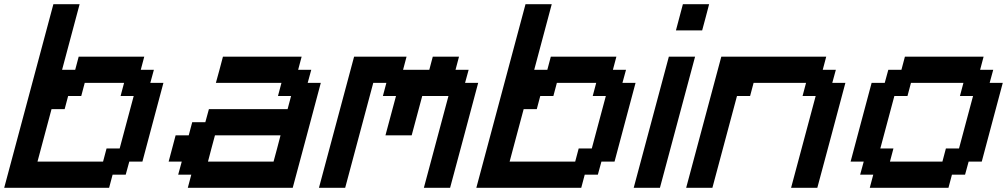

<svg xmlns="http://www.w3.org/2000/svg" viewBox="-20 -895 4799 915"><path d="M0 0H500L516.6 -62.5H579.1L596.2 -125H658.7Q675.3 -187.5 708.7 -312.5Q742.2 -437.5 758.8 -500H696.3L713.4 -562.5H650.9L667.5 -625H355L338.4 -562.5H275.9L359.4 -875H234.4Q195.3 -729 117.2 -437.5Q39.1 -146 0 0ZM471.2 -125H158.7Q169.9 -167 192.1 -250Q214.4 -333 225.6 -375H288.1L304.7 -437.5H367.2L383.8 -500H571.3L554.7 -437.5H617.2Q606 -396 583.7 -312.5Q561.5 -229 550.3 -187.5H487.8Z M875 0H1375Q1397.5 -83 1442.1 -250Q1486.8 -417 1508.8 -500H1446.3L1463.4 -562.5H1400.9L1417.5 -625H1042.5Q1037.1 -604 1025.9 -562.3Q1014.6 -520.5 1008.8 -500H1321.3L1304.7 -437.5H1367.2L1350.6 -375H975.6L958.5 -312.5H896L879.4 -250H816.9Q811.5 -229 800.3 -187.3Q789.1 -145.5 783.7 -125H846.2L829.1 -62.5H891.6ZM1283.7 -125H971.2Q976.6 -145.5 987.5 -187.3Q998.5 -229 1004.4 -250H1316.9Q1311.5 -229 1300.5 -187.3Q1289.6 -145.5 1283.7 -125Z M2000 0H2125Q2147.5 -83 2192.1 -250Q2236.8 -417 2258.8 -500H2196.3L2213.4 -562.5H2150.9L2167.5 -625H2042.5L2025.9 -562.5H1900.9L1917.5 -625H1667.5Q1639.6 -520.5 1583.7 -312.3Q1527.8 -104 1500 0H1625Q1647 -83 1691.9 -250Q1736.8 -417 1758.8 -500H1821.3L1804.7 -437.5H1867.2L1816.9 -250H1941.9L1992.2 -437.5H2117.2Z M2250 0H2750L2766.6 -62.5H2829.1L2846.2 -125H2908.7Q2925.3 -187.5 2958.7 -312.5Q2992.2 -437.5 3008.8 -500H2946.3L2963.4 -562.5H2900.9L2917.5 -625H2605L2588.4 -562.5H2525.9L2609.4 -875H2484.4Q2445.3 -729 2367.2 -437.5Q2289.1 -146 2250 0ZM2721.2 -125H2408.7Q2419.9 -167 2442.1 -250Q2464.4 -333 2475.6 -375H2538.1L2554.7 -437.5H2617.2L2633.8 -500H2821.3L2804.7 -437.5H2867.2Q2856 -396 2833.7 -312.5Q2811.5 -229 2800.3 -187.5H2737.8Z M3000 0H3125Q3152.8 -104 3208.7 -312.3Q3264.6 -520.5 3292.5 -625H3167.5Q3139.6 -520.5 3083.7 -312.3Q3027.8 -104 3000 0ZM3201.2 -750H3326.2Q3332 -771 3343 -812.5Q3354 -854 3359.4 -875H3234.4Q3229 -854 3217.8 -812.5Q3206.5 -771 3201.2 -750Z M3750 0H3875Q3897.5 -83 3942.1 -250Q3986.8 -417 4008.8 -500H3946.3L3963.4 -562.5H3900.9L3917.5 -625H3417.5Q3389.6 -520.5 3333.7 -312.3Q3277.8 -104 3250 0H3375L3492.2 -437.5H3554.7L3571.3 -500H3821.3L3804.7 -437.5H3867.2Z M4125 0H4500L4516.6 -62.5H4579.1L4596.2 -125H4658.7Q4675.3 -187.5 4708.7 -312.5Q4742.2 -437.5 4758.8 -500H4696.3L4713.4 -562.5H4650.9L4667.5 -625H4292.5L4275.9 -562.5H4213.4L4196.3 -500H4133.8Q4117.2 -437.5 4083.7 -312.5Q4050.3 -187.5 4033.7 -125H4096.2L4079.1 -62.5H4141.6ZM4471.2 -125H4221.2L4237.8 -187.5H4175.3Q4186.5 -229 4208.7 -312.3Q4231 -395.5 4242.2 -437.5H4304.7L4321.3 -500H4571.3L4554.7 -437.5H4617.2Q4606 -396 4583.7 -312.5Q4561.5 -229 4550.3 -187.5H4487.8Z"/></svg>

Font: Faithful 32x
Style: Oblique
Weight: 400
Foundry: Faithful Resource Pack
Version: Version 1.0; January 27, 2023